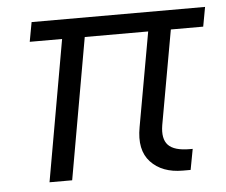

<svg xmlns="http://www.w3.org/2000/svg" viewBox="-42 -543 696 591"><g transform="rotate(-5 306.0 -248.0)"><path d="M88 0 165 -436H65L76 -496H612L601 -436H501L449 -145Q442 -103 460.5 -83.5Q479 -64 527 -64H536L524 0H500Q436 0 401 -37.5Q366 -75 379 -145L431 -436H235L158 0Z"/></g></svg>

Font: DM Mono Light
Style: Italic
Weight: 300
Italic angle: -10°
Designer: Colophon Foundry
Foundry: Colophon Foundry
Version: Version 1.000; ttfautohint (v1.8.2.53-6de2)